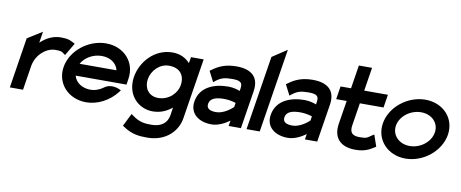

<svg xmlns="http://www.w3.org/2000/svg" viewBox="-71 -968 3547 1477"><g transform="rotate(10 1702.0 -229.5)"><path d="M19 0H122L152 -190C160 -238 184 -276 213 -302C239 -326 274 -345 317 -345C361 -345 365 -340 380 -329L394 -319L452 -417L439 -424C414 -436 400 -447 341 -447C276 -447 223 -417 182 -378L196 -466L81 -394Z M399 -226C378 -95 477 11 616 11C707 11 796 -38 853 -111L864 -126L849 -133C848 -133 785 -164 734 -126C704 -104 669 -90 632 -90C566 -90 515 -126 502 -177H899L906 -224C927 -356 830 -462 691 -462C552 -462 420 -357 399 -226ZM516 -272C544 -324 607 -361 675 -361C742 -361 792 -325 804 -272Z M945 -245C923 -104 1019 -9 1132 -9C1193 -9 1242 -32 1282 -65L1273 -4C1263 59 1216 94 1142 94C1090 94 1049 92 991 49L977 39L927 139L936 145C1006 193 1063 197 1126 197C1272 197 1359 104 1375 2L1450 -471H1351L1343 -423C1313 -456 1269 -482 1207 -482C1062 -482 964 -362 945 -245ZM1053 -245C1064 -316 1124 -377 1197 -377C1282 -377 1323 -323 1311 -245C1301 -181 1239 -118 1156 -118C1079 -118 1043 -180 1053 -245Z M1436 -140C1421 -47 1492 11 1595 11C1651 11 1703 -20 1735 -43L1728 0H1824L1871 -295C1889 -407 1828 -462 1709 -462C1626 -462 1571 -438 1522 -401L1510 -393L1552 -311L1567 -323C1605 -353 1635 -361 1693 -361C1757 -361 1776 -347 1768 -299L1765 -280C1745 -288 1712 -298 1674 -298C1562 -298 1454 -255 1436 -140ZM1543 -141C1550 -185 1595 -199 1659 -199C1696 -199 1732 -190 1750 -184L1745 -151C1731 -137 1673 -88 1614 -88C1563 -88 1537 -105 1543 -141Z M1868 0H1971L2075 -656L1960 -580Z M2032 -140C2017 -47 2088 11 2191 11C2247 11 2299 -20 2331 -43L2324 0H2420L2467 -295C2485 -407 2424 -462 2305 -462C2222 -462 2167 -438 2118 -401L2106 -393L2148 -311L2163 -323C2201 -353 2231 -361 2289 -361C2353 -361 2372 -347 2364 -299L2361 -280C2341 -288 2308 -298 2270 -298C2158 -298 2050 -255 2032 -140ZM2139 -141C2146 -185 2191 -199 2255 -199C2292 -199 2328 -190 2346 -184L2341 -151C2327 -137 2269 -88 2210 -88C2159 -88 2133 -105 2139 -141Z M2507 -347H2589L2559 -160C2544 -52 2602 11 2719 11C2791 11 2826 -10 2863 -33L2874 -40L2843 -130L2827 -120C2794 -98 2793 -90 2735 -90C2675 -90 2655 -115 2664 -171L2692 -347H2877L2893 -449H2708L2737 -632H2634L2605 -449H2523Z M2893 -226C2872 -95 2971 11 3110 11C3249 11 3380 -95 3401 -226C3422 -357 3324 -462 3185 -462C3046 -462 2914 -357 2893 -226ZM2995 -226C3007 -301 3085 -361 3169 -361C3253 -361 3311 -301 3299 -226C3287 -151 3210 -90 3126 -90C3042 -90 2983 -151 2995 -226Z"/></g></svg>

Font: Charger Sport
Style: BlkObl
Weight: 900
Designer: Jasper
Foundry: Cannot Into Space Fonts
Version: Version 1.1